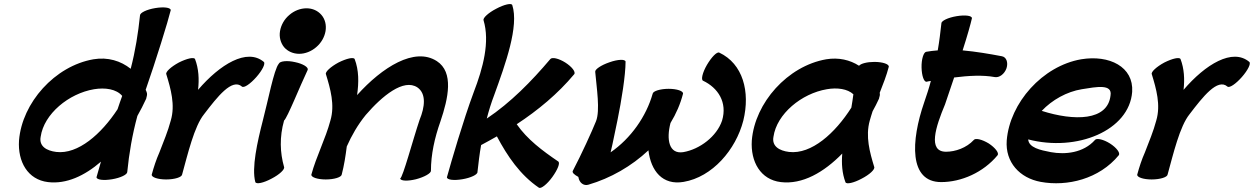

<svg xmlns="http://www.w3.org/2000/svg" viewBox="-20 -863 6197 949"><path d="M705 -407C704 -411 702 -415 700 -419C749 -559 811 -759 824 -813C823 -826 789 -830 747 -823C705 -816 672 -800 672 -787C663 -700 649 -611 626 -523C577 -562 513 -582 442 -570C251 -537 89 -355 74 -169C67 -64 117 25 217 37C308 48 398 6 479 -64C469 -30 461 -2 457 13C458 26 492 30 534 23C576 16 609 0 609 -13C618 -105 634 -198 659 -290C675 -318 689 -346 702 -374C703 -377 704 -379 704 -382C707 -391 708 -400 705 -407ZM258 -112C210 -118 172 -140 181 -187C197 -300 320 -401 445 -422C500 -431 555 -423 584 -389C576 -368 569 -346 561 -323C481 -201 366 -99 258 -112Z M880 0C908 -101 940 -239 989 -299C1054 -384 1127 -478 1176 -435C1186 -427 1217 -448 1247 -482C1277 -516 1293 -549 1284 -557C1201 -627 1067 -545 959 -419C965 -472 962 -524 944 -571C939 -582 904 -574 864 -554C825 -533 797 -507 802 -496C824 -424 847 -344 824 -267C810 -214 788 -162 768 -110C752 -74 740 -37 730 0C728 13 760 24 801 24C843 24 878 13 880 0Z M1589 -709C1594 -739 1587 -768 1569 -789C1551 -810 1525 -822 1495 -822C1465 -822 1434 -810 1410 -789C1385 -768 1369 -739 1364 -709C1359 -680 1367 -651 1384 -630C1402 -609 1429 -597 1459 -597C1488 -597 1519 -609 1543 -630C1568 -651 1584 -680 1589 -709ZM1358 -548C1334 -520 1304 -361 1279 -267C1252 -162 1223 -33 1242 37C1247 49 1283 41 1322 20C1361 0 1389 -26 1384 -38C1364 -108 1361 -186 1384 -267C1401 -282 1461 -434 1501 -518C1505 -531 1477 -548 1438 -556C1399 -565 1363 -561 1358 -548Z M1591 -496C1613 -424 1636 -344 1613 -267C1589 -177 1543 -89 1519 0C1517 13 1549 24 1590 24C1632 24 1667 13 1669 0C1681 -46 1688 -92 1694 -139C1718 -193 1748 -246 1788 -295C1869 -389 1975 -476 2043 -431C2088 -400 2080 -334 2054 -271C2021 -173 1971 15 1958 19C1960 32 1995 33 2036 23C2078 12 2111 -7 2110 -19C2110 -99 2128 -181 2157 -263C2196 -378 2224 -506 2139 -561C2029 -632 1869 -531 1745 -393C1754 -456 1754 -516 1733 -571C1728 -582 1693 -574 1653 -554C1614 -533 1586 -507 1591 -496Z M2370 -763C2402 -656 2368 -528 2321 -406C2269 -266 2211 -66 2189 13C2189 26 2223 30 2265 23C2307 16 2341 0 2340 -13C2345 -57 2350 -102 2358 -146C2384 -160 2410 -174 2436 -189C2488 -91 2551 2 2644 65C2654 71 2684 48 2710 12C2736 -24 2750 -58 2739 -65C2661 -118 2586 -174 2534 -249C2639 -318 2737 -399 2818 -496C2827 -507 2807 -533 2774 -554C2742 -574 2709 -582 2700 -571C2607 -461 2504 -356 2386 -277C2396 -316 2408 -355 2423 -394C2478 -546 2546 -733 2512 -838C2508 -849 2472 -841 2433 -820C2394 -800 2366 -774 2370 -763Z M2888 50C2998 18 3102 -42 3185 -120C3197 -18 3255 54 3359 36C3501 12 3617 -123 3654 -267C3689 -410 3652 -548 3535 -603C3523 -608 3497 -581 3474 -542C3452 -504 3444 -469 3455 -464C3529 -429 3576 -357 3549 -267C3523 -189 3439 -125 3357 -111C3286 -100 3273 -174 3294 -255C3322 -301 3343 -349 3356 -400C3358 -413 3326 -424 3285 -424C3244 -424 3208 -413 3206 -400C3174 -287 3098 -179 2998 -110C3011 -163 3021 -220 3032 -269C3052 -367 3072 -491 3072 -559C3069 -571 3034 -570 2992 -555C2951 -541 2920 -520 2922 -508C2929 -428 2947 -317 2926 -264C2906 -214 2854 -100 2811 -18C2807 -10 2819 1 2838 11L2839 13C2843 40 2865 57 2888 50Z M4301 -38C4279 -110 4257 -189 4279 -267C4283 -282 4288 -297 4293 -313C4304 -333 4315 -354 4324 -374C4325 -377 4326 -379 4326 -382C4329 -390 4330 -397 4328 -404C4345 -447 4362 -490 4373 -533C4375 -546 4343 -557 4302 -557C4266 -557 4235 -549 4226 -538C4181 -567 4125 -580 4064 -570C3873 -537 3711 -355 3696 -169C3689 -64 3739 25 3839 37C3946 50 4052 -11 4143 -104C4139 -55 4142 -7 4159 38C4164 49 4200 41 4239 20C4278 0 4306 -26 4301 -38ZM3880 -112C3832 -118 3794 -140 3803 -187C3819 -300 3942 -401 4067 -422C4118 -431 4169 -424 4198 -397C4195 -375 4192 -353 4188 -331C4108 -205 3991 -99 3880 -112Z M4560 -459C4567 -461 4574 -462 4581 -463C4572 -428 4560 -392 4548 -357C4482 -166 4472 37 4632 37C4731 37 4840 -10 4911 -96C4919 -107 4899 -133 4867 -154C4834 -174 4801 -182 4793 -171C4757 -132 4702 -113 4656 -113C4564 -113 4605 -237 4651 -347C4665 -387 4680 -433 4696 -480C4767 -489 4837 -493 4897 -482C4919 -478 4945 -497 4955 -526C4964 -555 4954 -581 4932 -585C4869 -597 4804 -608 4738 -614C4761 -685 4778 -746 4784 -773C4784 -786 4750 -790 4708 -783C4666 -776 4632 -760 4633 -747C4628 -703 4623 -659 4615 -614C4596 -613 4577 -610 4558 -607C4545 -605 4534 -570 4535 -529C4536 -488 4547 -457 4560 -459Z M5510 -96C5518 -107 5499 -133 5466 -154C5434 -174 5400 -182 5392 -171C5335 -107 5245 -98 5174 -111C5122 -121 5065 -133 5062 -174C5303 -111 5562 -218 5576 -409C5584 -533 5463 -593 5324 -570C5133 -537 4971 -355 4956 -169C4948 -61 5020 17 5124 36C5255 60 5413 22 5510 -96ZM5327 -422C5401 -434 5479 -449 5469 -391C5455 -265 5289 -264 5129 -315C5180 -369 5253 -410 5327 -422Z M5751 0C5779 -101 5811 -239 5860 -299C5925 -384 5998 -478 6047 -435C6057 -427 6088 -448 6118 -482C6148 -516 6164 -549 6155 -557C6072 -627 5938 -545 5830 -419C5836 -472 5833 -524 5815 -571C5810 -582 5775 -574 5735 -554C5696 -533 5668 -507 5673 -496C5695 -424 5718 -344 5695 -267C5681 -214 5659 -162 5639 -110C5623 -74 5611 -37 5601 0C5599 13 5631 24 5672 24C5714 24 5749 13 5751 0Z"/></svg>

Font: Nupuram Black Oblique
Style: Regular
Weight: 900
Designer: Santhosh Thottingal (santhosh.thottingal@gmail.com)
Foundry: SMC
Version: Version 1.000